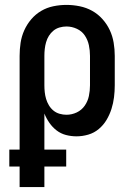

<svg xmlns="http://www.w3.org/2000/svg" viewBox="-20 -548 540 783"><path d="M60 215V131H18V62H60V-320Q60 -347 64 -373.5Q68 -400 79 -424.5Q90 -449 107.5 -469.5Q125 -490 148 -503.5Q171 -517 197.5 -522.5Q224 -528 251 -528Q278 -528 305 -522.5Q332 -517 355.5 -504Q379 -491 397.5 -470.5Q416 -450 427.5 -425.5Q439 -401 443.5 -374Q448 -347 448 -320V-200Q448 -176 445 -151.5Q442 -127 434.5 -103.5Q427 -80 414.5 -59Q402 -38 383 -22Q364 -6 340 1Q316 8 292 8Q270 8 249 2.5Q228 -3 211 -16Q194 -29 181.5 -47Q169 -65 161 -85V62H250V131H161V215ZM251 -80Q273 -80 293 -89.5Q313 -99 325.5 -117Q338 -135 342.5 -156.5Q347 -178 347 -200V-320Q347 -342 342.5 -363.5Q338 -385 326 -403Q314 -421 293.5 -430.5Q273 -440 251 -440Q237 -440 223 -436Q209 -432 198 -423Q187 -414 179.5 -402Q172 -390 168 -376Q164 -362 162.5 -348Q161 -334 161 -320V-200Q161 -186 162.5 -172Q164 -158 168 -144.5Q172 -131 179.5 -118.5Q187 -106 198 -97Q209 -88 223 -84Q237 -80 251 -80Z"/></svg>

Font: Zed Mono Semibold
Style: Regular
Weight: 600
Monospace: yes
Designer: Belleve Invis
Foundry: Belleve Invis
Version: Version 1.0.0; ttfautohint (v1.8.4)